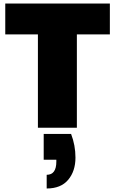

<svg xmlns="http://www.w3.org/2000/svg" viewBox="-20 -728 656 1094"><path d="M229 35H385Q410 100 410 170Q410 247 368.5 296.5Q327 346 246 346V268Q301 268 301 193V182H229ZM10 -532V-708H606V-532H418V0H196V-532Z"/></svg>

Font: Poppins Black
Style: Regular
Weight: 900
Designer: Ninad Kale (Devanagari), Jonny Pinhorn (Latin)
Foundry: Indian Type Foundry
Version: Version 3.200;PS 1.000;hotconv 16.6.54;makeotf.lib2.5.65590